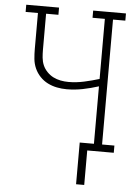

<svg xmlns="http://www.w3.org/2000/svg" viewBox="-60 -781 721 1009"><g transform="rotate(5 300.0 -276.5)"><path d="M423 182H380V-38H455V-341Q414 -328 372 -319.5Q330 -311 287 -311Q261 -311 235.5 -316Q210 -321 187 -332.5Q164 -344 146 -363Q128 -382 117.5 -405.5Q107 -429 104.5 -455Q102 -481 102 -507V-697H37V-735H210V-697H145V-507Q145 -486 147 -465Q149 -444 157 -425.5Q165 -407 180 -391.5Q195 -376 213 -367Q231 -358 251.5 -354Q272 -350 293 -350Q334 -350 375 -359Q416 -368 455 -380V-697H390V-735H563V-697H498V-38H563V0H423Z"/></g></svg>

Font: Iosevka Slab XLtEx
Style: Regular
Weight: 200
Width: 7
Monospace: yes
Designer: Belleve Invis
Foundry: Belleve Invis
Version: Version 11.1.0; ttfautohint (v1.8.3)